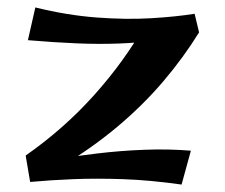

<svg xmlns="http://www.w3.org/2000/svg" viewBox="-20 -487 604 516"><path d="M142 -38 49 -69Q152 -141 233.5 -232Q315 -323 370 -421L515 -400Q473 -332 418.5 -268Q364 -204 295.5 -146.5Q227 -89 142 -38ZM468 9Q383 -3 310.5 -5.5Q238 -8 176.5 -5.5Q115 -3 61 2L49 -69L127 -59Q179 -67 241 -74.5Q303 -82 368 -84.5Q433 -87 493 -82ZM55 -379 75 -467Q160 -446 239.5 -440Q319 -434 386 -438Q453 -442 503 -450L515 -400Q459 -386 406 -379Q353 -372 299 -370Q245 -368 185.5 -370.5Q126 -373 55 -379Z"/></svg>

Font: Marhey Light
Style: Regular
Weight: 400
Version: Version 1.000